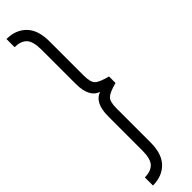

<svg xmlns="http://www.w3.org/2000/svg" viewBox="-317 -667 834 834"><g transform="rotate(-45 100.0 -250.0)"><path d="M125 60V-150Q125 -190 139.5 -204Q154 -218 200 -230V-270Q153 -282 139 -296Q125 -310 125 -350V-560Q125 -631 90.5 -665.5Q56 -700 0 -700V-650Q37 -650 56 -630.5Q75 -611 75 -560V-350Q75 -267 125 -250Q75 -233 75 -150V60Q75 111 56 130.5Q37 150 0 150V200Q56 200 90.5 165.5Q125 131 125 60Z"/></g></svg>

Font: Millimetre
Style: Light
Weight: 200
Designer: Jérémy Landes
Version: Version 1.0